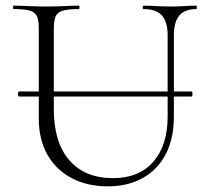

<svg xmlns="http://www.w3.org/2000/svg" viewBox="-20 -645 737 678"><path d="M48 -304Q45 -304 44 -308.5Q43 -313 44 -317.5Q45 -322 48 -322H656Q659 -322 659.5 -317.5Q660 -313 659.5 -308.5Q659 -304 656 -304ZM572 -520Q572 -568 551.5 -590.5Q531 -613 487 -613Q484 -613 484 -619Q484 -625 487 -625Q509 -625 532.5 -623.5Q556 -622 584 -622Q607 -622 630.5 -623.5Q654 -625 673 -625Q675 -625 675 -619Q675 -613 673 -613Q633 -613 613.5 -590.5Q594 -568 594 -520V-234Q594 -155 565 -100Q536 -45 483.5 -16Q431 13 361 13Q287 13 232 -16.5Q177 -46 147 -99.5Q117 -153 117 -225V-544Q117 -573 110.5 -587.5Q104 -602 85 -607.5Q66 -613 28 -613Q26 -613 26 -619Q26 -625 28 -625Q52 -625 81 -623.5Q110 -622 143 -622Q177 -622 206.5 -623.5Q236 -625 258 -625Q261 -625 261 -619Q261 -613 258 -613Q220 -613 201 -607Q182 -601 176 -586Q170 -571 170 -542V-260Q170 -142 225 -79Q280 -16 379 -16Q471 -16 521.5 -74Q572 -132 572 -233Z"/></svg>

Font: Cormorant Garamond Light Light
Style: Regular
Weight: 300
Version: Version 4.001